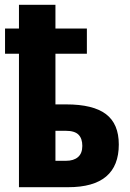

<svg xmlns="http://www.w3.org/2000/svg" viewBox="-20 -780 543 800"><path d="M211 -760V-661H342V-556H211V-345H256Q368 -345 421.5 -304.5Q475 -264 475 -178Q475 0 264 0H59V-556H1V-661H59V-760ZM254 -235H211V-110H255Q287 -110 305 -125.5Q323 -141 323 -172Q323 -203 307 -219Q291 -235 254 -235Z"/></svg>

Font: Noto Sans Condensed ExtraBold
Style: Regular
Weight: 800
Width: 3
Designer: Monotype Design Team
Foundry: Monotype Imaging Inc.
Version: Version 2.013; ttfautohint (v1.8.4.7-5d5b)